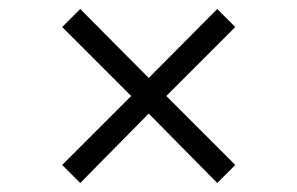

<svg xmlns="http://www.w3.org/2000/svg" viewBox="-20 -563 660 426"><path d="M158 -157 118 -197 271 -350 118 -503 158 -543 310 -390 462 -543 502 -503 349 -350 502 -197 462 -157 310 -311Z"/></svg>

Font: Space 7353
Style: Regular
Weight: 400
Designer: Christine Claussen + Ruben Lyon  (Space 7353)
Version: Version 1.000;FEAKit 1.0